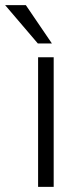

<svg xmlns="http://www.w3.org/2000/svg" viewBox="-69 -731 310 751"><path d="M134 -561H79L-49 -711H32ZM141 0H80V-507H141Z"/></svg>

Font: Hind Kochi Light
Style: Regular
Weight: 300
Designer: Dhruvi Tolia
Foundry: Indian Type Foundry
Version: Version 0.702;PS 1.0;hotconv 1.0.81;makeotf.lib2.5.63406